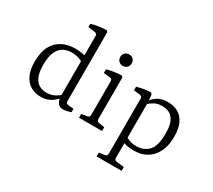

<svg xmlns="http://www.w3.org/2000/svg" viewBox="-152 -935 1548 1398"><g transform="rotate(30 621.5 -236.5)"><path d="M208 8Q165 8 127.5 -12.5Q90 -33 67.5 -77.5Q45 -122 45 -194Q45 -273 72 -323.5Q99 -374 147 -398.5Q195 -423 256 -423Q291 -423 320 -417Q349 -411 365 -404L347 -355Q337 -366 309 -375.5Q281 -385 247 -385Q210 -385 179 -369Q148 -353 129.5 -313.5Q111 -274 111 -205Q111 -139 128 -103Q145 -67 172.5 -53Q200 -39 231 -39Q266 -39 293.5 -52Q321 -65 343 -86L353 -69Q333 -40 297 -16Q261 8 208 8ZM396 -643V-64Q396 -51 402 -46Q408 -41 418 -40L462 -36V-7Q450 -3 431.5 1.5Q413 6 398 6Q365 6 351.5 -15.5Q338 -37 336 -63V-576Q336 -595 316 -598L258 -606V-633Q287 -643 323 -647.5Q359 -652 387 -653Z M656 -63Q656 -42 677 -39L723 -32V0H529V-32L575 -39Q596 -42 596 -62V-344Q596 -365 576 -367L523 -373V-403Q552 -413 585 -417Q618 -421 647 -422L656 -412ZM664 -534Q664 -513 650.5 -499.5Q637 -486 616 -486Q595 -486 581.5 -499.5Q568 -513 568 -534Q568 -555 581.5 -568.5Q595 -582 616 -582Q637 -582 650.5 -568.5Q664 -555 664 -534Z M781 180V148L828 141Q848 139 848 119V-343Q848 -364 829 -367L776 -373V-403Q805 -412 833.5 -416.5Q862 -421 891 -422L902 -411L908 -348V119Q908 139 929 141L991 148V180ZM991 8Q967 8 938.5 3.5Q910 -1 891 -13L901 -56Q912 -46 937 -37.5Q962 -29 993 -29Q1056 -29 1094 -69.5Q1132 -110 1133 -208Q1135 -292 1105.5 -334.5Q1076 -377 1013 -377Q975 -377 948.5 -362.5Q922 -348 905 -331L895 -349Q915 -379 948 -401Q981 -423 1035 -423Q1082 -423 1119 -403Q1156 -383 1177.5 -340Q1199 -297 1199 -227Q1199 -118 1144 -55Q1089 8 991 8Z"/></g></svg>

Font: Rasa Light
Style: Regular
Weight: 300
Designer: Anna Giedrys (Yrsa+Rasa design), David Brezina (Yrsa art-direction, Rasa art-direction, design)
Foundry: Rosetta Type Foundry
Version: Version 2.004